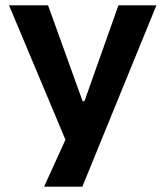

<svg xmlns="http://www.w3.org/2000/svg" viewBox="-20 -523 624 723"><path d="M146 180 252 -53V64L14 -503H161L291 -142H298L426 -503H569L290 180Z"/></svg>

Font: Nunito Sans 6pt
Style: Bold
Weight: 700
Version: Version 3.101;gftools[0.9.27]